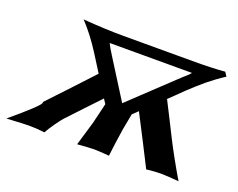

<svg xmlns="http://www.w3.org/2000/svg" viewBox="-109 -640 980 792"><g transform="rotate(20 381.5 -244.0)"><path d="M759.3 -488.3 771 -470.7Q752 -458.5 731.9 -443.6Q711.9 -428.7 698.2 -417.5Q684.6 -406.2 663.1 -387Q641.6 -367.7 633.1 -359.4Q624.5 -351.1 601.1 -328.1Q577.6 -305.2 572.3 -300.3Q585.4 -274.9 608.9 -228.3Q632.3 -181.6 647 -152.6Q661.6 -123.5 685.3 -80.6Q709 -37.6 732.9 2.4Q679.2 -2.4 653.8 -2.4Q628.4 -2.4 590.8 2Q588.4 -3.4 540.3 -97.4Q492.2 -191.4 480.5 -213.4Q476.6 -209.5 468.8 -202.1Q460.9 -194.8 457 -190.9Q448.7 -145.5 442.4 -112.8L442.9 -113.3L441.9 -106.9Q440.9 -100.6 439.2 -89.4Q437.5 -78.1 435.5 -64.5Q433.6 -50.8 431.4 -33Q429.2 -15.1 427.2 1.5Q378.9 -2.4 361.8 -2.4Q343.8 -2.4 287.6 2L320.3 -108.4L319.8 -107.4Q328.1 -143.1 330.6 -152.3L340.3 -192.9Q331.5 -206.1 327.1 -213.4Q305.7 -190.4 262.9 -145.5Q220.2 -100.6 199.2 -77.6Q190.9 -68.8 172.4 -42.7Q153.8 -16.6 144 2Q107.9 -2.4 75.2 -2.4Q56.2 -2.4 -22.9 2Q96.2 -97.7 96.2 -110.8Q96.2 -112.3 94.7 -112.3H94.2Q124.5 -144 183.1 -206.8Q241.7 -269.5 271.5 -301.8L223.6 -377.9Q184.1 -440.4 136.7 -491.2Q235.8 -483.4 314.5 -483.4H617.2Q705.6 -483.4 759.3 -488.3ZM404.3 -220.7 586.4 -392.6Q588.4 -394.5 596.7 -401.9H596.2Q602.5 -407.7 610.8 -415Q619.1 -422.4 623.8 -426.8Q628.4 -431.2 632.3 -436.5H271Q278.3 -420.4 297.4 -390.6Z"/></g></svg>

Font: Flanker
Style: Bold Italic
Weight: 700
Italic angle: -12°
Designer: Flanker
Version: Version 2.000